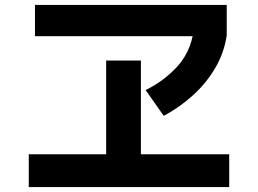

<svg xmlns="http://www.w3.org/2000/svg" viewBox="-20 -749 1040 774"><path d="M640 -282 567 -386Q639 -421 693 -479Q747 -537 760 -622L783 -603H121V-729H894V-607Q884 -537 848 -475.5Q812 -414 758 -365Q704 -316 640 -282ZM96 5V-127H904V5ZM408 -84V-505H548V-84Z"/></svg>

Font: Murecho Thin SemiBold
Style: Regular
Weight: 600
Version: Version 1.010